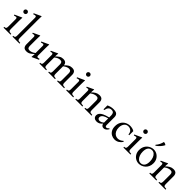

<svg xmlns="http://www.w3.org/2000/svg" viewBox="451 -2550 4330 4330"><g transform="rotate(45 2616.5 -384.5)"><path d="M190 -101Q190 -66 197 -50Q204 -34 222.5 -29Q241 -24 275 -23V0H50V-23Q72 -24 85 -29Q98 -34 104 -50Q110 -66 110 -101V-327Q110 -355 101.5 -363.5Q93 -372 79 -372Q66 -372 51.5 -367.5Q37 -363 25 -358L15 -381L188 -460L194 -454Q193 -446 191.5 -411Q190 -376 190 -328ZM150 -554Q128 -554 113 -569Q98 -584 98 -606Q98 -627 113 -642Q128 -657 150 -657Q172 -657 187 -642Q202 -627 202 -606Q202 -584 187 -569Q172 -554 150 -554Z M476 -101Q476 -66 483 -50Q490 -34 508.5 -29Q527 -24 561 -23V0H336V-23Q358 -24 371 -29Q384 -34 390 -50Q396 -66 396 -101V-657Q396 -685 387.5 -693Q379 -701 365 -701Q352 -701 337.5 -697Q323 -693 311 -687L301 -710L474 -790L480 -784Q479 -776 477.5 -741Q476 -706 476 -658Z M1121 -77 1131 -54 969 21 963 15Q965 6 967.5 -20.5Q970 -47 970 -77H968Q929 -37 887.5 -11Q846 15 794 15Q731 15 706.5 -17Q682 -49 682 -100V-330Q682 -356 673.5 -364Q665 -372 651 -372Q631 -372 608 -362L598 -385L760 -460L766 -454Q765 -446 763.5 -411.5Q762 -377 762 -331V-125Q762 -90 776.5 -70Q791 -50 829 -50Q861 -50 895.5 -63.5Q930 -77 967 -107V-330Q967 -356 959 -364Q951 -372 936 -372Q923 -372 909 -367.5Q895 -363 884 -358L874 -381L1045 -460L1051 -454Q1050 -446 1048.5 -411.5Q1047 -377 1047 -331V-112Q1047 -84 1055.5 -76Q1064 -68 1078 -68Q1100 -68 1121 -77Z M1195 0V-23Q1218 -24 1231 -29Q1244 -34 1249.5 -50Q1255 -66 1255 -101V-328Q1255 -355 1247 -363.5Q1239 -372 1225 -372Q1214 -372 1203.5 -369.5Q1193 -367 1182 -362L1172 -385L1333 -460L1339 -454Q1337 -445 1334.5 -419Q1332 -393 1332 -364H1334Q1372 -404 1411.5 -429.5Q1451 -455 1503 -455Q1559 -455 1585 -430Q1611 -405 1616 -363Q1653 -405 1693.5 -430Q1734 -455 1785 -455Q1849 -455 1874 -423.5Q1899 -392 1899 -340V-101Q1899 -66 1906 -50Q1913 -34 1931.5 -29Q1950 -24 1984 -23V0H1759V-23Q1781 -24 1794 -29Q1807 -34 1813 -50Q1819 -66 1819 -101V-316Q1819 -351 1803.5 -371Q1788 -391 1750 -391Q1690 -391 1617 -333V-101Q1617 -66 1623.5 -50Q1630 -34 1646.5 -29Q1663 -24 1693 -23V0H1477V-23Q1499 -24 1512 -29Q1525 -34 1531 -50Q1537 -66 1537 -101V-316Q1537 -351 1521.5 -371Q1506 -391 1468 -391Q1406 -391 1335 -333V-101Q1335 -66 1341.5 -50Q1348 -34 1364 -29Q1380 -24 1410 -23V0Z M2189 -101Q2189 -66 2196 -50Q2203 -34 2221.5 -29Q2240 -24 2274 -23V0H2049V-23Q2071 -24 2084 -29Q2097 -34 2103 -50Q2109 -66 2109 -101V-327Q2109 -355 2100.5 -363.5Q2092 -372 2078 -372Q2065 -372 2050.5 -367.5Q2036 -363 2024 -358L2014 -381L2187 -460L2193 -454Q2192 -446 2190.5 -411Q2189 -376 2189 -328ZM2149 -554Q2127 -554 2112 -569Q2097 -584 2097 -606Q2097 -627 2112 -642Q2127 -657 2149 -657Q2171 -657 2186 -642Q2201 -627 2201 -606Q2201 -584 2186 -569Q2171 -554 2149 -554Z M2773 -101Q2773 -66 2779.5 -50Q2786 -34 2804.5 -29Q2823 -24 2858 -23V0H2633V-23Q2655 -24 2668 -29Q2681 -34 2687 -50Q2693 -66 2693 -101V-316Q2693 -351 2677.5 -371Q2662 -391 2624 -391Q2591 -391 2555 -377Q2519 -363 2481 -333V-101Q2481 -66 2487.5 -50Q2494 -34 2512.5 -29Q2531 -24 2566 -23V0H2341V-23Q2364 -24 2377 -29Q2390 -34 2395.5 -50Q2401 -66 2401 -101V-328Q2401 -355 2393 -363.5Q2385 -372 2371 -372Q2360 -372 2349.5 -369.5Q2339 -367 2328 -362L2318 -385L2479 -460L2485 -454Q2483 -445 2480.5 -419Q2478 -393 2478 -364H2480Q2518 -404 2562.5 -429.5Q2607 -455 2659 -455Q2723 -455 2748 -423.5Q2773 -392 2773 -340Z M3031 15Q2984 15 2954.5 -9.5Q2925 -34 2925 -80Q2925 -117 2948 -148Q2971 -179 3024 -205Q3077 -231 3168 -253V-318Q3168 -359 3150.5 -386Q3133 -413 3084 -413Q3037 -413 3009.5 -383.5Q2982 -354 2971 -292H2948V-417Q2983 -434 3022.5 -444.5Q3062 -455 3110 -455Q3165 -455 3194.5 -440.5Q3224 -426 3236 -400Q3248 -374 3248 -339V-97Q3248 -44 3281 -44Q3293 -44 3308.5 -52Q3324 -60 3345 -85L3361 -69Q3315 10 3251 10Q3185 10 3170 -57H3168Q3113 15 3031 15ZM3068 -44Q3116 -44 3168 -88V-222Q3096 -204 3062 -182.5Q3028 -161 3017.5 -139.5Q3007 -118 3007 -100Q3007 -71 3025 -57.5Q3043 -44 3068 -44Z M3602 15Q3550 15 3503.5 -9.5Q3457 -34 3428 -83.5Q3399 -133 3399 -207Q3399 -286 3432.5 -341.5Q3466 -397 3521 -426Q3576 -455 3638 -455Q3669 -455 3705.5 -447Q3742 -439 3771 -419V-288H3748Q3743 -340 3722 -368Q3701 -396 3673.5 -407Q3646 -418 3619 -418Q3553 -418 3517 -368.5Q3481 -319 3481 -245Q3481 -186 3501.5 -142.5Q3522 -99 3558 -75Q3594 -51 3639 -51Q3674 -51 3708.5 -66.5Q3743 -82 3771 -109L3787 -93Q3759 -46 3711 -15.5Q3663 15 3602 15Z M4014 -101Q4014 -66 4021 -50Q4028 -34 4046.5 -29Q4065 -24 4099 -23V0H3874V-23Q3896 -24 3909 -29Q3922 -34 3928 -50Q3934 -66 3934 -101V-327Q3934 -355 3925.5 -363.5Q3917 -372 3903 -372Q3890 -372 3875.5 -367.5Q3861 -363 3849 -358L3839 -381L4012 -460L4018 -454Q4017 -446 4015.5 -411Q4014 -376 4014 -328ZM3974 -554Q3952 -554 3937 -569Q3922 -584 3922 -606Q3922 -627 3937 -642Q3952 -657 3974 -657Q3996 -657 4011 -642Q4026 -627 4026 -606Q4026 -584 4011 -569Q3996 -554 3974 -554Z M4391 -455Q4449 -455 4497.5 -426.5Q4546 -398 4576 -347Q4606 -296 4606 -228Q4606 -168 4585.5 -122.5Q4565 -77 4531 -46.5Q4497 -16 4456.5 -0.5Q4416 15 4377 15Q4320 15 4271 -13.5Q4222 -42 4192.5 -93Q4163 -144 4163 -212Q4163 -272 4183.5 -317.5Q4204 -363 4238 -393.5Q4272 -424 4312 -439.5Q4352 -455 4391 -455ZM4394 -25Q4453 -25 4487 -67.5Q4521 -110 4521 -199Q4521 -260 4502.5 -309Q4484 -358 4451 -386.5Q4418 -415 4374 -415Q4316 -415 4282 -372.5Q4248 -330 4248 -241Q4248 -181 4266.5 -132Q4285 -83 4318 -54Q4351 -25 4394 -25ZM4432 -734Q4450 -735 4471.5 -727.5Q4493 -720 4506 -705Q4484 -660 4442 -613.5Q4400 -567 4354 -538L4343 -557Q4378 -595 4400.5 -642.5Q4423 -690 4432 -734Z M5133 -101Q5133 -66 5139.5 -50Q5146 -34 5164.5 -29Q5183 -24 5218 -23V0H4993V-23Q5015 -24 5028 -29Q5041 -34 5047 -50Q5053 -66 5053 -101V-316Q5053 -351 5037.5 -371Q5022 -391 4984 -391Q4951 -391 4915 -377Q4879 -363 4841 -333V-101Q4841 -66 4847.5 -50Q4854 -34 4872.5 -29Q4891 -24 4926 -23V0H4701V-23Q4724 -24 4737 -29Q4750 -34 4755.5 -50Q4761 -66 4761 -101V-328Q4761 -355 4753 -363.5Q4745 -372 4731 -372Q4720 -372 4709.5 -369.5Q4699 -367 4688 -362L4678 -385L4839 -460L4845 -454Q4843 -445 4840.5 -419Q4838 -393 4838 -364H4840Q4878 -404 4922.5 -429.5Q4967 -455 5019 -455Q5083 -455 5108 -423.5Q5133 -392 5133 -340Z"/></g></svg>

Font: Bona Nova
Style: Regular
Weight: 400
Designer: Mateusz Machalski
Foundry: Capitalics
Version: Version 4.001; ttfautohint (v1.8.3)